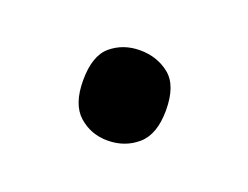

<svg xmlns="http://www.w3.org/2000/svg" viewBox="-41 -188 349 270"><g transform="rotate(20 134.0 -53.5)"><path d="M72 -54Q72 -91 90 -106Q108 -121 133 -121Q159 -121 177.5 -106Q196 -91 196 -54Q196 -18 177.5 -2Q159 14 133 14Q108 14 90 -2Q72 -18 72 -54Z"/></g></svg>

Font: Noto Sans Thai Looped UI
Style: Regular
Weight: 400
Designer: Cadson Demak Team
Foundry: Cadson Demak Co., Ltd.
Version: Version 1.000